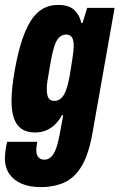

<svg xmlns="http://www.w3.org/2000/svg" viewBox="-45 -560 488 784"><path d="M121 204Q78 204 45.5 191Q13 178 -6 151.5Q-25 125 -25 85Q-25 77 -23.5 61.5Q-22 46 -16 19H107Q106 27 104.5 36Q103 45 103 51Q103 64 106.5 73Q110 82 117.5 87Q125 92 136 92Q152 92 163.5 81Q175 70 183.5 47.5Q192 25 198 -8Q202 -28 205.5 -48.5Q209 -69 213 -90H208Q197 -69 181 -53Q165 -37 144.5 -28Q124 -19 98 -19Q65 -19 44 -33Q23 -47 12.5 -75.5Q2 -104 2 -148Q2 -174 5.5 -206.5Q9 -239 16 -277Q40 -411 81 -475.5Q122 -540 192 -540Q237 -540 259 -518.5Q281 -497 287 -466H292L311 -528H423L333 -19Q318 68 289.5 116.5Q261 165 219 184.5Q177 204 121 204ZM177 -148Q189 -148 199 -154.5Q209 -161 216.5 -174Q224 -187 230 -208Q236 -229 241 -259Q247 -297 250.5 -319Q254 -341 255 -353Q256 -365 256 -372Q256 -388 253 -398Q250 -408 243 -413.5Q236 -419 225 -419Q209 -419 197 -407.5Q185 -396 177 -371.5Q169 -347 162 -308Q156 -270 152 -248.5Q148 -227 147 -215.5Q146 -204 146 -195Q146 -179 149.5 -168Q153 -157 160 -152.5Q167 -148 177 -148Z"/></svg>

Font: Archivo ExtraCondensed ExtraBold
Style: Italic
Weight: 800
Width: 2
Italic angle: -10°
Designer: Hector Gatti
Foundry: Omnibus-Type
Version: Version 2.001